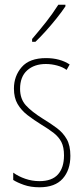

<svg xmlns="http://www.w3.org/2000/svg" viewBox="-20 -783 352 813"><path d="M278 -123Q278 -63 245.5 -26.5Q213 10 147 10Q110 10 81.5 0Q53 -10 36 -21V-52Q58 -36 87 -26Q116 -16 147 -16Q200 -16 225.5 -44.5Q251 -73 251 -125Q251 -160 240 -181.5Q229 -203 208 -219.5Q187 -236 157 -254Q123 -275 96.5 -295.5Q70 -316 54.5 -342.5Q39 -369 39 -408Q39 -461 72 -499Q105 -537 175 -537Q234 -537 275 -510L262 -487Q246 -499 222 -505.5Q198 -512 174 -512Q125 -512 95 -485Q65 -458 65 -407Q65 -364 89.5 -337Q114 -310 162 -280Q195 -260 221 -240.5Q247 -221 262.5 -194Q278 -167 278 -123ZM257 -756Q241 -732 218.5 -704Q196 -676 173 -650.5Q150 -625 130 -606H116V-618Q150 -658 176 -691Q202 -724 227 -763H257Z"/></svg>

Font: Noto Sans Hebrew ExtraCondensed Thin
Style: Regular
Weight: 100
Width: 2
Designer: Monotype Design Team
Foundry: Monotype Imaging Inc.
Version: Version 2.004; ttfautohint (v1.8.4.7-5d5b)